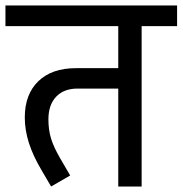

<svg xmlns="http://www.w3.org/2000/svg" viewBox="-31 -678 664 698"><path d="M483.9 -583V0H398.9V-356H251Q201.2 -356 173.1 -326.4Q145 -296.9 145 -244.1Q145 -206.1 154.5 -174.6Q164.1 -143.1 188 -102.1L224.1 -40L154.8 0L120.1 -59.1Q89.4 -110.8 74.2 -158Q59.1 -205.1 59.1 -251Q59.1 -335 108.2 -382.6Q157.2 -430.2 245.1 -430.2H398.9V-583H-11.2V-658.2H612.8V-583Z"/></svg>

Font: Sarala
Style: Regular
Weight: 400
Designer: Andres Torresi
Foundry: Huerta Tipografica
Version: Version 1.004;PS 001.003;hotconv 1.0.70;makeotf.lib2.5.58329